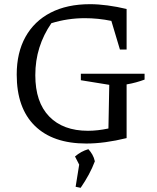

<svg xmlns="http://www.w3.org/2000/svg" viewBox="-20 -679 751 919"><path d="M393 8Q233 8 146.5 -77Q60 -162 60 -322Q60 -427 102 -502.5Q144 -578 222.5 -618.5Q301 -659 411 -659Q450 -659 495 -653Q540 -647 586 -636V-442H554L513 -579Q450 -592 386 -592Q304 -592 226 -568Q188 -513 168.5 -451Q149 -389 149 -319Q149 -190 215.5 -121.5Q282 -53 401 -53Q447 -53 499 -64L503 -273L367 -295V-326H672V-298Q653 -291 631.5 -285Q610 -279 586 -275V-18Q480 8 393 8ZM342 215 359 109 339 70Q368 45 403 35Q414 47 422 61Q430 75 434 93Q422 125 405 156.5Q388 188 366 220Z"/></svg>

Font: Piazzolla
Style: Regular
Weight: 400
Designer: Juan Pablo del Peral
Foundry: Huerta Tipografica
Version: Version 1.330